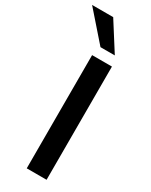

<svg xmlns="http://www.w3.org/2000/svg" viewBox="-300 -1007 832 1056"><g transform="rotate(30 116.0 -479.0)"><path d="M82 0V-719H208V0ZM100 -780 -56 -958H78L191 -780Z"/></g></svg>

Font: Nunitoga
Style: Bold
Weight: 700
Designer: Vernon Adams
Foundry: Vernon Adams
Version: Version 1.0